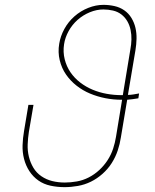

<svg xmlns="http://www.w3.org/2000/svg" viewBox="-20 -763 640 791"><path d="M246 8Q216 8 188 2Q160 -4 138 -19.5Q116 -35 101 -58Q86 -81 79 -108.5Q72 -136 73 -165Q74 -194 79 -223L97 -331H118L99 -220Q95 -194 94 -168Q93 -142 99 -117.5Q105 -93 117.5 -72Q130 -51 150.5 -37Q171 -23 195.5 -17Q220 -11 247 -11Q271 -11 296.5 -15.5Q322 -20 345.5 -32Q369 -44 389 -62.5Q409 -81 423.5 -103.5Q438 -126 446 -150.5Q454 -175 458 -200L483 -352H482Q447 -352 414 -358.5Q381 -365 351 -377.5Q321 -390 295.5 -410Q270 -430 252 -456Q234 -482 226 -515Q218 -548 224 -583Q229 -614 245 -643.5Q261 -673 286.5 -695.5Q312 -718 343.5 -730.5Q375 -743 406 -743Q429 -743 451.5 -738Q474 -733 492 -720.5Q510 -708 521.5 -689Q533 -670 538 -648.5Q543 -627 542.5 -603.5Q542 -580 538 -556L507 -372Q518 -372 530 -374Q542 -376 553 -378L550 -358Q539 -356 527 -354.5Q515 -353 504 -352L478 -197Q474 -170 465 -143Q456 -116 440.5 -91.5Q425 -67 402.5 -47Q380 -27 354.5 -14.5Q329 -2 301 3Q273 8 246 8ZM482 -371H486L517 -559Q521 -580 521.5 -600Q522 -620 518 -639.5Q514 -659 504.5 -675.5Q495 -692 480 -703.5Q465 -715 445.5 -719.5Q426 -724 406 -724Q378 -724 350 -712.5Q322 -701 299.5 -681Q277 -661 262.5 -634.5Q248 -608 244 -581Q239 -549 246.5 -519Q254 -489 270.5 -465Q287 -441 310.5 -423Q334 -405 361.5 -393.5Q389 -382 419.5 -376.5Q450 -371 482 -371Z"/></svg>

Font: Iosevka HT Thin Extended
Style: Italic
Weight: 100
Width: 7
Italic angle: -9°
Monospace: yes
Designer: Belleve Invis
Foundry: Belleve Invis
Version: Version 32.3.0; ttfautohint (v1.8.4)